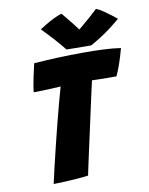

<svg xmlns="http://www.w3.org/2000/svg" viewBox="-97 -963 805 1040"><g transform="rotate(-10 305.5 -443.5)"><path d="M92.5 -501Q93 -513 97 -535.8Q101 -558.5 106.2 -583.8Q111.5 -609 116.2 -629Q121 -649 122.5 -655.5Q180 -660 251.8 -663Q323.5 -666 396.5 -666Q452 -666 504.5 -663.8Q557 -661.5 599.5 -655Q587 -608 572.8 -567.8Q558.5 -527.5 548.5 -508Q536.5 -508 511.5 -508.2Q486.5 -508.5 459.8 -508.8Q433 -509 414.5 -510Q409.5 -488.5 399.8 -445Q390 -401.5 378 -346.2Q366 -291 353.5 -233.8Q341 -176.5 330 -126.8Q319 -77 312 -44Q305 -11 304 -5.5Q280 -2 243.5 0.8Q207 3.5 170.8 5.2Q134.5 7 112.5 7Q120.5 -29.5 133 -82.5Q145.5 -135.5 160.2 -195.8Q175 -256 190.2 -316Q205.5 -376 219 -426Q225.5 -449.5 231.2 -469.8Q237 -490 241.5 -506.5Q207.5 -504 168.2 -502.8Q129 -501.5 92.5 -501ZM503 -887.5Q521 -880.5 544.8 -864Q568.5 -847.5 587.8 -832.5Q607 -817.5 611 -813.5Q547 -760.5 503.5 -733Q460 -705.5 443 -697Q431 -697 405.5 -697.2Q380 -697.5 352.5 -697.8Q325 -698 307.5 -698.5Q279.5 -733.5 250.8 -765.2Q222 -797 189.5 -830Q202.5 -838.5 224.2 -851.5Q246 -864.5 270.2 -876.5Q294.5 -888.5 314.5 -894Q340.5 -863 362.8 -834.8Q385 -806.5 395 -793Q404.5 -801 423 -816.5Q441.5 -832 463 -851Q484.5 -870 503 -887.5Z"/></g></svg>

Font: Grandstander ExtraBold
Style: Italic
Weight: 800
Italic angle: -15°
Designer: Tyler Finck
Foundry: Etcetera Type Co
Version: Version 1.200; ttfautohint (v1.8.3)